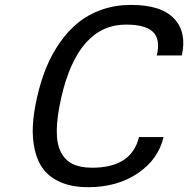

<svg xmlns="http://www.w3.org/2000/svg" viewBox="-20 -757 774 790"><path d="M627 -528.8 625 -527.8Q641.1 -596.2 609.1 -626Q577.1 -655.8 499 -655.8Q300.8 -655.8 231.9 -355Q214.4 -276.9 213.6 -221.4Q212.9 -166 230 -132.1Q247.1 -98.1 278.6 -82.5Q310.1 -66.9 358.9 -66.9Q521.5 -66.9 551.8 -192.9H652.8Q631.8 -101.6 547.1 -44.2Q462.4 13.2 342.8 13.2Q278.3 13.2 232.2 -6.1Q186 -25.4 160.2 -58.6Q134.3 -91.8 123.3 -139.4Q112.3 -187 115.2 -240.7Q118.2 -294.4 132.8 -357.9Q147.5 -422.4 169.9 -477.8Q192.4 -533.2 226.1 -581.5Q259.8 -629.9 301.5 -663.8Q343.3 -697.8 398.9 -717.3Q454.6 -736.8 519 -736.8Q644.5 -736.8 697 -679.9Q749.5 -623 728 -528.8Z"/></svg>

Font: Perun
Style: Italic
Weight: 400
Italic angle: -12°
Foundry: Stefan Peev, Context Ltd
Version: Version 001.000